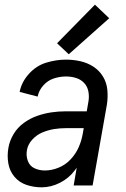

<svg xmlns="http://www.w3.org/2000/svg" viewBox="-20 -793 540 821"><path d="M158 8Q124 8 93 -2.5Q62 -13 41.5 -37.5Q21 -62 15.5 -95Q10 -128 16 -161Q21 -191 38 -219.5Q55 -248 82 -267.5Q109 -287 139 -297.5Q169 -308 199.5 -312.5Q230 -317 261 -317H351L358 -358Q362 -380 358 -401.5Q354 -423 340 -438Q326 -453 305.5 -459.5Q285 -466 262 -466Q236 -466 210 -457.5Q184 -449 165 -427.5Q146 -406 141 -380L64 -400Q72 -442 103.5 -477Q135 -512 177.5 -525Q220 -538 262 -538Q294 -538 324.5 -531Q355 -524 380 -507.5Q405 -491 420.5 -465.5Q436 -440 439 -408.5Q442 -377 437 -345L376 0H295L308 -76Q305 -71 301 -66Q275 -31 236.5 -11.5Q198 8 158 8ZM172 -64Q201 -64 230.5 -76Q260 -88 282 -111.5Q304 -135 316.5 -163.5Q329 -192 334 -222L338 -245H261Q236 -245 211 -241Q186 -237 161 -226.5Q136 -216 117.5 -195.5Q99 -175 95 -150Q91 -127 99 -105Q107 -83 127.5 -73.5Q148 -64 172 -64ZM274 -561 224 -608 386 -773 447 -715Z"/></svg>

Font: Iosevka SS08
Style: Italic
Weight: 400
Italic angle: -10°
Monospace: yes
Designer: Belleve Invis
Foundry: Belleve Invis
Version: 2.1.0; ttfautohint (v1.8.2)